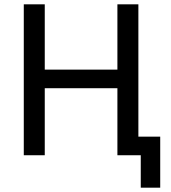

<svg xmlns="http://www.w3.org/2000/svg" viewBox="-20 -718 792 888"><path d="M631 0H523V-310H187V0H90V-698H187V-396H523V-698H620V-86H721V150H631Z"/></svg>

Font: IBM Plex Sans Text
Style: Regular
Weight: 450
Designer: Mike Abbink, Paul van der Laan, Pieter van Rosmalen
Foundry: Bold Monday
Version: Version 3.005